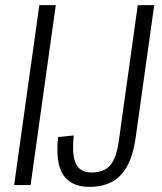

<svg xmlns="http://www.w3.org/2000/svg" viewBox="-20 -720 629 747"><path d="M197 -700 99 0H35L133 -700ZM328 7Q280 7 250 -14.5Q220 -36 209.5 -79.5Q199 -123 206 -187L267 -193Q259 -118 275 -83.5Q291 -49 336 -49Q385 -49 409 -77Q433 -105 442 -170L516 -700H580L507 -179Q498 -117 475.5 -75Q453 -33 416.5 -13Q380 7 328 7Z"/></svg>

Font: Pathway Extreme Condensed ExtraLight
Style: Italic
Weight: 250
Width: 3
Italic angle: -8°
Version: Version 1.001;gftools[0.9.26]